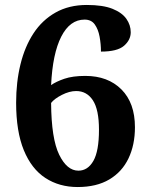

<svg xmlns="http://www.w3.org/2000/svg" viewBox="-20 -744 599 774"><path d="M293 10Q219 10 163 -26.5Q107 -63 76 -138.5Q45 -214 45 -330Q45 -413 62.5 -484.5Q80 -556 115 -609.5Q150 -663 204 -693.5Q258 -724 330 -724Q395 -724 433.5 -708.5Q472 -693 489.5 -668Q507 -643 507 -614Q507 -583 480 -559.5Q453 -536 387 -536Q387 -566 381.5 -596Q376 -626 362 -645.5Q348 -665 321 -665Q262 -665 227 -596.5Q192 -528 186 -401Q206 -415 239.5 -426.5Q273 -438 324 -438Q415 -438 469.5 -383.5Q524 -329 524 -231Q524 -160 498 -105.5Q472 -51 420.5 -20.5Q369 10 293 10ZM296 -56Q334 -56 356.5 -95.5Q379 -135 379 -221Q379 -302 354.5 -339.5Q330 -377 287 -377Q260 -377 229.5 -361.5Q199 -346 186 -329Q187 -185 218.5 -120.5Q250 -56 296 -56Z"/></svg>

Font: Noto Serif Test
Style: Regular
Weight: 400
Version: Version 1.000